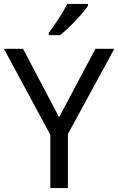

<svg xmlns="http://www.w3.org/2000/svg" viewBox="-20 -964 606 984"><path d="M431 -934V-944H325C302 -899 259 -833 230 -796V-784H288C335 -820 406 -897 431 -934ZM283 -363 98 -714H0L238 -273V0H328V-277L566 -714H469Z"/></svg>

Font: Noto Sans Hebrew Droid
Style: Bold
Weight: 700
Designer: Monotype Design Team
Foundry: Monotype Imaging Inc.
Version: Version 1.100